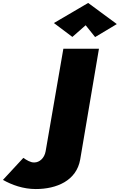

<svg xmlns="http://www.w3.org/2000/svg" viewBox="-270 -1030 811 1300"><path d="M310 -859 374 -779 521 -867 327 -1010 95 -874 220 -780ZM-112 39 -250 188C-190 222 -113 250 -28 250C114 250 248 193 273 50L400 -700H159L39 -6C31 40 -2 70 -38 70C-63 71 -90 54 -112 39Z"/></svg>

Font: Jost* Black
Style: Italic
Weight: 900
Italic angle: -10°
Version: Version 3.7